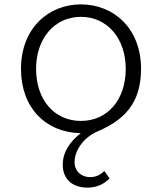

<svg xmlns="http://www.w3.org/2000/svg" viewBox="-20 -596 740 878"><path d="M267 157C267 228 316 262 380 262C426 262 457 244 481 220L457 186C442 201 421 214 392 214C356 214 321 191 321 145C321 93 361 33 426 5C545 -46 625 -121 625 -281C625 -468 498 -576 350 -576C203 -576 76 -468 76 -281C76 -103 189 10 349 13C305 48 267 95 267 157ZM555 -281C555 -138 470 -43 350 -43C230 -43 145 -138 145 -281C145 -421 230 -519 350 -519C470 -519 555 -421 555 -281Z"/></svg>

Font: Kawkab Mono Light
Style: Regular
Weight: 300
Monospace: yes
Designer: Abdullah Arif
Foundry: Abdullah Arif
Version: Version 1.000;PS 000.500;hotconv 1.0.88;makeotf.lib2.5.64775